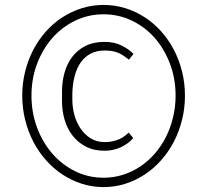

<svg xmlns="http://www.w3.org/2000/svg" viewBox="-20 -741 832 771"><path d="M400.4 -170.4Q418.9 -170.4 434.1 -174.1Q449.2 -177.7 461.2 -183.3Q473.1 -189 481.9 -195.8Q490.7 -202.6 497.1 -208.5L515.1 -186.5Q506.3 -176.3 494.1 -167Q481.9 -157.7 467.3 -150.6Q452.6 -143.6 435.5 -139.6Q418.5 -135.7 400.4 -135.7Q356.4 -135.7 324.2 -152.6Q292 -169.4 270.8 -197.3Q249.5 -225.1 239.3 -260.7Q229 -296.4 229 -334V-374Q229 -412.1 238.8 -448Q248.5 -483.9 269.3 -511.7Q290 -539.6 322.5 -556.2Q355 -572.8 400.4 -572.8Q439.5 -572.8 468.5 -558.1Q497.6 -543.5 516.1 -524.4L497.6 -501.5Q485.8 -510.7 475.6 -517.6Q465.3 -524.4 454.3 -529.1Q443.4 -533.7 430.2 -535.9Q417 -538.1 400.4 -538.1Q367.7 -538.1 343.8 -525.4Q319.8 -512.7 304 -490Q288.1 -467.3 279.8 -435.5Q271.5 -403.8 270.5 -366.2V-340.3Q270.5 -309.6 278.8 -279.3Q287.1 -249 303.5 -224.9Q319.8 -200.7 344 -185.5Q368.2 -170.4 400.4 -170.4ZM69.3 -356.9Q69.3 -407.7 81.1 -454.3Q92.8 -501 114 -541.5Q135.3 -582 165 -615.2Q194.8 -648.4 231.2 -671.9Q267.6 -695.3 309.3 -708.3Q351.1 -721.2 396 -721.2Q440.9 -721.2 482.7 -708.3Q524.4 -695.3 560.8 -671.9Q597.2 -648.4 627 -615.2Q656.7 -582 678 -541.5Q699.2 -501 710.9 -454.3Q722.7 -407.7 722.7 -356.9Q722.7 -306.2 710.9 -259.3Q699.2 -212.4 678 -171.6Q656.7 -130.9 627 -97.4Q597.2 -64 560.8 -40Q524.4 -16.1 482.7 -2.9Q440.9 10.3 396 10.3Q351.1 10.3 309.3 -2.9Q267.6 -16.1 231.2 -40Q194.8 -64 165 -97.4Q135.3 -130.9 114 -171.6Q92.8 -212.4 81.1 -259.3Q69.3 -306.2 69.3 -356.9ZM106.4 -356.9Q106.4 -288.6 128.9 -228.5Q151.4 -168.5 190.4 -123.8Q229.5 -79.1 282.2 -53.2Q335 -27.3 396 -27.3Q436.5 -27.3 473.6 -39.1Q510.7 -50.8 543 -72.3Q575.2 -93.8 601.3 -123.8Q627.4 -153.8 646 -190.4Q664.6 -227.1 674.8 -269.3Q685.1 -311.5 685.1 -356.9Q685.1 -425.3 662.6 -484.9Q640.1 -544.4 601.3 -588.6Q562.5 -632.8 509.5 -658.2Q456.5 -683.6 396 -683.6Q335 -683.6 282.2 -658.2Q229.5 -632.8 190.4 -588.6Q151.4 -544.4 128.9 -484.9Q106.4 -425.3 106.4 -356.9Z"/></svg>

Font: Ufes Sans Thin
Style: Regular
Weight: 100
Designer: Ricardo Esteves & Thais Bronze
Foundry: ProDesignUfes - Ricardo Esteves, Thais Bronze (This is a derivative work, based on Roboto family, by Christian Robertson
Version: Version 2.0